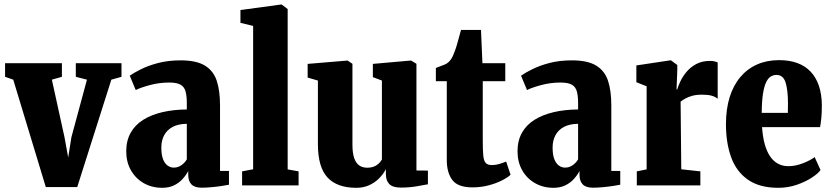

<svg xmlns="http://www.w3.org/2000/svg" viewBox="-20 -840 3765 870"><path d="M187.5 7.5 40 -479 3 -492V-553.5H260.5V-492L215 -479L272 -219.5L289 -126.5L303.5 -218L374 -479L323.5 -492V-553.5H530.5V-492L484.5 -479L330 7.5Z M715 11Q668.5 11 631.5 -10Q594.5 -31 573.2 -68.5Q552 -106 552 -154.5Q552 -202.5 572 -238.2Q592 -274 628.8 -297Q665.5 -320 715.8 -331.8Q766 -343.5 826.5 -344V-373.5Q826.5 -404.5 821 -425.2Q815.5 -446 798.5 -456Q781.5 -466 746.5 -466Q702 -466 659.2 -454.5Q616.5 -443 595 -432L568 -497Q587 -510.5 619.8 -526.8Q652.5 -543 697.5 -554.8Q742.5 -566.5 798.5 -566.5Q869.5 -566.5 908.2 -543Q947 -519.5 962 -474.2Q977 -429 977 -363V-65.5H1017.5V-3Q1007.5 -1 985.5 2.5Q963.5 6 938.5 8.2Q913.5 10.5 893.5 10.5Q862 10.5 847.5 -4.5Q833 -19.5 833 -47V-65Q822.5 -45.5 806.5 -28Q790.5 -10.5 767.8 0.2Q745 11 715 11ZM767.5 -80.5Q787 -80.5 802.5 -91.8Q818 -103 826.5 -118V-279Q787.5 -278.5 762 -264.8Q736.5 -251 723.8 -227Q711 -203 711 -171.5Q711 -138.5 718.8 -118.8Q726.5 -99 739.5 -89.8Q752.5 -80.5 767.5 -80.5Z M1127 -73V-722.5L1069.5 -736.5V-794.5L1253 -819.5H1256.5L1283.5 -799V-72.5L1333 -63.5V0H1077V-63.5Z M1796 10Q1760 10 1744.2 -5.8Q1728.5 -21.5 1728.5 -51V-73.5Q1716.5 -50.5 1697.5 -31.5Q1678.5 -12.5 1652.8 -0.8Q1627 11 1594.5 11Q1507 11 1463.8 -36Q1420.5 -83 1420.5 -187V-475L1374 -488.5V-550.5L1553 -565.5H1555L1577 -551V-185Q1577 -146.5 1585 -123.5Q1593 -100.5 1608 -90.2Q1623 -80 1645 -80Q1659.5 -80 1671.8 -84.2Q1684 -88.5 1693.8 -96.8Q1703.5 -105 1710.5 -117V-475L1669.5 -490.5V-550.5L1839.5 -565.5H1843L1867 -551V-67.5L1919 -67V-5Q1901 -1.5 1868 4.2Q1835 10 1796 10Z M2120.5 9Q2055 9 2029.8 -24.2Q2004.5 -57.5 2004.5 -115V-472H1955V-532Q1966 -537 1976.8 -540.5Q1987.5 -544 1996.8 -548.2Q2006 -552.5 2013 -559Q2019.5 -565 2024.5 -572.8Q2029.5 -580.5 2033.5 -590Q2037.5 -599.5 2041.5 -610Q2046.5 -623 2050.8 -638.5Q2055 -654 2059.8 -671Q2064.5 -688 2069 -704.5H2159.5L2166 -553.5H2269.5V-472H2167.5V-204.5Q2167.5 -158.5 2170 -134.2Q2172.5 -110 2181.5 -101Q2190.5 -92 2209 -92Q2226.5 -92 2243.5 -97.2Q2260.5 -102.5 2273.5 -108L2293.5 -48Q2278 -34 2251.5 -21Q2225 -8 2191.5 0.5Q2158 9 2120.5 9Z M2488 11Q2441.5 11 2404.5 -10Q2367.5 -31 2346.2 -68.5Q2325 -106 2325 -154.5Q2325 -202.5 2345 -238.2Q2365 -274 2401.8 -297Q2438.5 -320 2488.8 -331.8Q2539 -343.5 2599.5 -344V-373.5Q2599.5 -404.5 2594 -425.2Q2588.5 -446 2571.5 -456Q2554.5 -466 2519.5 -466Q2475 -466 2432.2 -454.5Q2389.5 -443 2368 -432L2341 -497Q2360 -510.5 2392.8 -526.8Q2425.5 -543 2470.5 -554.8Q2515.5 -566.5 2571.5 -566.5Q2642.5 -566.5 2681.2 -543Q2720 -519.5 2735 -474.2Q2750 -429 2750 -363V-65.5H2790.5V-3Q2780.5 -1 2758.5 2.5Q2736.5 6 2711.5 8.2Q2686.5 10.5 2666.5 10.5Q2635 10.5 2620.5 -4.5Q2606 -19.5 2606 -47V-65Q2595.5 -45.5 2579.5 -28Q2563.5 -10.5 2540.8 0.2Q2518 11 2488 11ZM2540.5 -80.5Q2560 -80.5 2575.5 -91.8Q2591 -103 2599.5 -118V-279Q2560.5 -278.5 2535 -264.8Q2509.5 -251 2496.8 -227Q2484 -203 2484 -171.5Q2484 -138.5 2491.8 -118.8Q2499.5 -99 2512.5 -89.8Q2525.5 -80.5 2540.5 -80.5Z M2865.5 0V-63.5L2910 -72.5V-449L2863.5 -467.5V-543.5L3016.5 -566.5H3020.5L3049 -545.5V-521.5L3045.5 -434.5H3048.5Q3053 -450 3063.2 -471.8Q3073.5 -493.5 3091.2 -514.8Q3109 -536 3135.2 -550Q3161.5 -564 3197 -564Q3209 -564 3218 -561.8Q3227 -559.5 3232 -557V-392.5Q3221.5 -401.5 3205.2 -406.2Q3189 -411 3161 -411Q3135 -411 3116.2 -405.8Q3097.5 -400.5 3085 -393.2Q3072.5 -386 3064 -379.5L3067 -73L3153.5 -63.5V0Z M3507 11Q3421.5 11 3369 -25.8Q3316.5 -62.5 3293 -127.5Q3269.5 -192.5 3269.5 -277Q3269.5 -345.5 3286.2 -399.5Q3303 -453.5 3334.8 -491Q3366.5 -528.5 3410.8 -548Q3455 -567.5 3510 -567.5Q3604 -567.5 3653.2 -515.2Q3702.5 -463 3704 -365.5Q3704 -330.5 3701.8 -306.5Q3699.5 -282.5 3696 -264H3433Q3436 -220.5 3445 -187.5Q3454 -154.5 3469 -132.2Q3484 -110 3504.8 -98.5Q3525.5 -87 3552 -87Q3585 -87 3619 -100.5Q3653 -114 3671.5 -128L3698 -69.5Q3686.5 -53 3657.2 -34.2Q3628 -15.5 3589 -2.2Q3550 11 3507 11ZM3431.5 -328.5H3550Q3550 -339 3550.2 -349.8Q3550.5 -360.5 3550.5 -371Q3550.5 -431 3539.8 -465.8Q3529 -500.5 3498.5 -500.5Q3484.5 -500.5 3472.5 -493.2Q3460.5 -486 3451.5 -467.2Q3442.5 -448.5 3437.2 -415Q3432 -381.5 3431.5 -328.5Z"/></svg>

Font: Merriweather 24pt SemiCondensed Black
Style: Regular
Weight: 900
Width: 4
Designer: Eben Sorkin
Foundry: Eben Sorkin
Version: Version 2.100